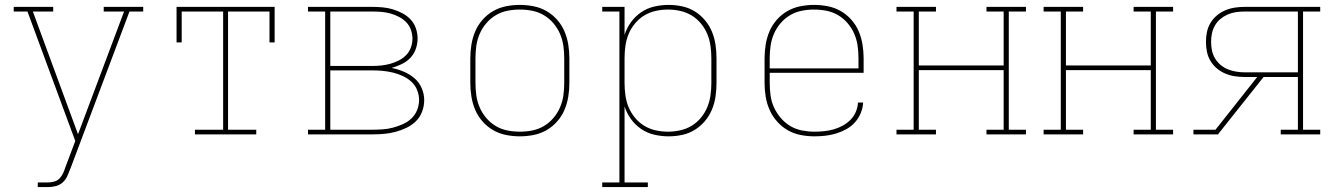

<svg xmlns="http://www.w3.org/2000/svg" viewBox="-20 -548 5440 783"><path d="M134 215V196H175Q188 196 201 192.5Q214 189 223 179.5Q232 170 237.5 158Q243 146 247 133L287 27L92 -501H36V-520H197V-501H114L298 -1L301 -8L486 -501H403V-520H564V-501H508L267 140V141H266Q261 156 254 171Q247 186 235 196.5Q223 207 207 211Q191 215 175 215Z M775 0V-19H890V-501H721V-375H700V-520H1100V-375H1079V-501H910V-19H1025V0Z M1236 0V-19H1306V-501H1236V-520H1498Q1519 -520 1540.5 -518Q1562 -516 1582 -510Q1602 -504 1621 -494Q1640 -484 1654.5 -468.5Q1669 -453 1676 -432.5Q1683 -412 1683 -391Q1683 -369 1675.5 -348Q1668 -327 1653 -311.5Q1638 -296 1618 -286.5Q1598 -277 1577 -271Q1602 -266 1626 -256Q1650 -246 1669.5 -229.5Q1689 -213 1699.5 -189Q1710 -165 1710 -140Q1710 -116 1701.5 -93Q1693 -70 1676 -53.5Q1659 -37 1637 -26.5Q1615 -16 1592 -10Q1569 -4 1545.5 -2Q1522 0 1498 0ZM1327 -279H1498Q1517 -279 1535.5 -281Q1554 -283 1572 -288Q1590 -293 1606.5 -301.5Q1623 -310 1636 -323Q1649 -336 1655.5 -354Q1662 -372 1662 -390Q1662 -409 1655.5 -427Q1649 -445 1636 -458Q1623 -471 1606.5 -479.5Q1590 -488 1572 -493Q1554 -498 1535.5 -499.5Q1517 -501 1498 -501H1327ZM1327 -19H1498Q1519 -19 1540.5 -20.5Q1562 -22 1582.5 -27.5Q1603 -33 1622.5 -41.5Q1642 -50 1657.5 -64.5Q1673 -79 1681 -99Q1689 -119 1689 -140Q1689 -161 1681 -181Q1673 -201 1657.5 -215Q1642 -229 1622.5 -238Q1603 -247 1582.5 -252Q1562 -257 1540.5 -259Q1519 -261 1498 -261H1327Z M2100 8Q2072 8 2044 2.5Q2016 -3 1991.5 -17Q1967 -31 1948 -52.5Q1929 -74 1918 -100Q1907 -126 1902.5 -154Q1898 -182 1898 -210V-310Q1898 -338 1902.5 -366Q1907 -394 1918 -420Q1929 -446 1948 -467.5Q1967 -489 1991.5 -503Q2016 -517 2044 -522.5Q2072 -528 2100 -528Q2128 -528 2156 -522.5Q2184 -517 2208.5 -503Q2233 -489 2252 -467.5Q2271 -446 2282 -420Q2293 -394 2297.5 -366Q2302 -338 2302 -310V-210Q2302 -182 2297.5 -154Q2293 -126 2282 -100Q2271 -74 2252 -52.5Q2233 -31 2208.5 -17Q2184 -3 2156 2.5Q2128 8 2100 8ZM2100 -11Q2126 -11 2151 -16Q2176 -21 2198 -34Q2220 -47 2237 -67Q2254 -87 2264 -110.5Q2274 -134 2277.5 -159Q2281 -184 2281 -210V-310Q2281 -336 2277.5 -361Q2274 -386 2264 -409.5Q2254 -433 2237 -453Q2220 -473 2198 -486Q2176 -499 2151 -504Q2126 -509 2100 -509Q2074 -509 2049 -504Q2024 -499 2002 -486Q1980 -473 1963 -453Q1946 -433 1936 -409.5Q1926 -386 1922.5 -361Q1919 -336 1919 -310V-210Q1919 -184 1922.5 -159Q1926 -134 1936 -110.5Q1946 -87 1963 -67Q1980 -47 2002 -34Q2024 -21 2049 -16Q2074 -11 2100 -11Z M2622 215H2436V196H2506V-501H2436V-520H2527V-406Q2536 -434 2553.5 -458Q2571 -482 2595.5 -498.5Q2620 -515 2649 -521.5Q2678 -528 2707 -528Q2735 -528 2762.5 -522Q2790 -516 2813.5 -501.5Q2837 -487 2855 -465.5Q2873 -444 2883.5 -418.5Q2894 -393 2898 -365.5Q2902 -338 2902 -310V-210Q2902 -182 2898 -154.5Q2894 -127 2883.5 -101.5Q2873 -76 2855 -54.5Q2837 -33 2813.5 -18.5Q2790 -4 2762.5 2Q2735 8 2707 8Q2678 8 2649 1.5Q2620 -5 2595.5 -21.5Q2571 -38 2553.5 -62Q2536 -86 2527 -114V196H2622ZM2704 -11Q2729 -11 2754 -16.5Q2779 -22 2800.5 -35Q2822 -48 2838.5 -68Q2855 -88 2864.5 -111Q2874 -134 2877.5 -159.5Q2881 -185 2881 -210V-310Q2881 -335 2877.5 -360.5Q2874 -386 2864.5 -409Q2855 -432 2838.5 -452Q2822 -472 2800.5 -485Q2779 -498 2754 -503.5Q2729 -509 2704 -509Q2679 -509 2654 -503.5Q2629 -498 2607.5 -485Q2586 -472 2569.5 -452Q2553 -432 2543.5 -409Q2534 -386 2530.5 -360.5Q2527 -335 2527 -310V-210Q2527 -185 2530.5 -159.5Q2534 -134 2543.5 -111Q2553 -88 2569.5 -68Q2586 -48 2607.5 -35Q2629 -22 2654 -16.5Q2679 -11 2704 -11Z M3301 8Q3273 8 3245 2.5Q3217 -3 3192.5 -17Q3168 -31 3149 -52.5Q3130 -74 3118.5 -100Q3107 -126 3102.5 -154Q3098 -182 3098 -210V-310Q3098 -338 3102.5 -366Q3107 -394 3118 -420Q3129 -446 3148 -467.5Q3167 -489 3191.5 -503Q3216 -517 3244 -522.5Q3272 -528 3300 -528Q3328 -528 3356 -522.5Q3384 -517 3408.5 -503Q3433 -489 3452 -467.5Q3471 -446 3482 -420Q3493 -394 3497.5 -366Q3502 -338 3502 -310V-251H3119V-210Q3119 -184 3122.5 -158.5Q3126 -133 3136.5 -110Q3147 -87 3164 -67Q3181 -47 3203 -34Q3225 -21 3250.5 -16Q3276 -11 3301 -11Q3321 -11 3341 -13Q3361 -15 3380 -20.5Q3399 -26 3416.5 -35.5Q3434 -45 3448 -59Q3462 -73 3470 -91.5Q3478 -110 3479 -130H3500Q3499 -108 3490 -86.5Q3481 -65 3466 -48.5Q3451 -32 3431 -21Q3411 -10 3389.5 -3.5Q3368 3 3346 5.5Q3324 8 3301 8ZM3119 -269H3481V-310Q3481 -336 3477.5 -361Q3474 -386 3464 -409.5Q3454 -433 3437 -453Q3420 -473 3398 -486Q3376 -499 3351 -504Q3326 -509 3300 -509Q3274 -509 3249 -504Q3224 -499 3202 -486Q3180 -473 3163 -453Q3146 -433 3136 -409.5Q3126 -386 3122.5 -361Q3119 -336 3119 -310Z M3797 0H3636V-19H3706V-501H3636V-520H3797V-501H3727V-281H4073V-501H4003V-520H4164V-501H4094V-19H4164V0H4003V-19H4073V-262H3727V-19H3797Z M4397 0H4236V-19H4306V-501H4236V-520H4397V-501H4327V-281H4673V-501H4603V-520H4764V-501H4694V-19H4764V0H4603V-19H4673V-262H4327V-19H4397Z M4847 0V-19H4937L5107 -234H5056Q5036 -234 5016 -237Q4996 -240 4977 -248Q4958 -256 4942.5 -269Q4927 -282 4916.5 -299.5Q4906 -317 4902 -337Q4898 -357 4898 -377Q4898 -397 4902 -417Q4906 -437 4916.5 -454.5Q4927 -472 4942.5 -485Q4958 -498 4977 -506Q4996 -514 5016 -517Q5036 -520 5056 -520H5364V-501H5294V-19H5364V0H5203V-19H5273V-234H5133L4947 0ZM5056 -253H5273V-501H5056Q5038 -501 5020.5 -498.5Q5003 -496 4987 -489Q4971 -482 4957.5 -471Q4944 -460 4935 -444.5Q4926 -429 4922.5 -412Q4919 -395 4919 -377Q4919 -360 4922.5 -342.5Q4926 -325 4935 -310Q4944 -295 4957.5 -283.5Q4971 -272 4987 -265.5Q5003 -259 5020.5 -256Q5038 -253 5056 -253Z"/></svg>

Font: Iosevka HT Thin Extended
Style: Regular
Weight: 100
Width: 7
Monospace: yes
Designer: Belleve Invis
Foundry: Belleve Invis
Version: Version 32.3.0; ttfautohint (v1.8.4)